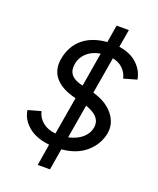

<svg xmlns="http://www.w3.org/2000/svg" viewBox="-160 -875 882 1074"><g transform="rotate(20 281.5 -338.5)"><path d="M218 -25Q137 -34 91 -73.5Q45 -113 38 -166L114 -187Q122 -150 152.5 -125Q183 -100 230 -96L268 -320L246 -326Q186 -343 150 -379Q114 -415 114 -470Q114 -485 117 -500Q131 -578 185 -623.5Q239 -669 328 -676L345 -780H418L400 -674Q469 -664 509.5 -625.5Q550 -587 558 -536L481 -514Q473 -548 449 -571Q425 -594 388 -601L351 -383Q424 -363 465 -318.5Q506 -274 506 -220Q506 -214 504 -198Q491 -128 436 -80Q381 -32 291 -24L270 103H197ZM276 -401 281 -400 315 -602Q262 -594 229.5 -560Q197 -526 197 -477Q197 -419 276 -401ZM422 -203Q423 -208 423 -216Q423 -272 338 -301L304 -100Q354 -111 385 -138Q416 -165 422 -203Z"/></g></svg>

Font: Oak Sans
Style: Italic
Weight: 400
Italic angle: -9.49998°
Foundry: Erik Kennedy, Walven
Version: Version 1.000